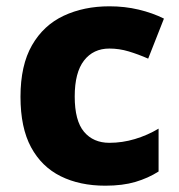

<svg xmlns="http://www.w3.org/2000/svg" viewBox="-20 -579 567 609"><path d="M314 10Q233 10 172.5 -20Q112 -50 78.5 -112Q45 -174 45 -272Q45 -372 81.5 -435.5Q118 -499 182 -529Q246 -559 327 -559Q376 -559 420 -548.5Q464 -538 500 -520L450 -393Q418 -407 388 -416Q358 -425 327 -425Q276 -425 246.5 -387Q217 -349 217 -273Q217 -196 246.5 -161Q276 -126 327 -126Q368 -126 408 -138Q448 -150 483 -171V-35Q450 -14 409.5 -2Q369 10 314 10Z"/></svg>

Font: Noto Sans Thai Looped ExtraBold
Style: Regular
Weight: 800
Designer: Sasikarn Vongin, Ben Mitchell
Foundry: The Fontpad Ltd
Version: Version 1.001; ttfautohint (v1.8.4.7-5d5b)